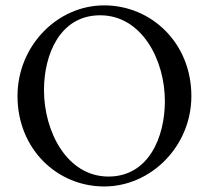

<svg xmlns="http://www.w3.org/2000/svg" viewBox="-20 -671 767 701"><path d="M345.7 -615.2C497.1 -615.2 582 -453.1 582 -301.8C582 -169.9 522.5 -26.4 376 -26.4C224.6 -26.4 140.6 -190.4 140.6 -341.8C140.6 -472.7 199.2 -615.2 345.7 -615.2ZM43.9 -320.3C43.9 -127 188.5 9.8 360.4 9.8C532.2 9.8 678.7 -137.7 678.7 -320.3C678.7 -514.6 532.2 -651.4 360.4 -651.4C188.5 -651.4 43.9 -502.9 43.9 -320.3Z"/></svg>

Font: Crimson
Style: Roman
Weight: 400
Version: Version 0.2